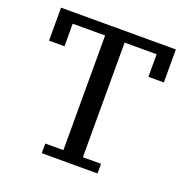

<svg xmlns="http://www.w3.org/2000/svg" viewBox="-125 -816 915 935"><g transform="rotate(20 332.5 -349.0)"><path d="M189 -50H283V-644H115V-527H35V-698H630V-527H550V-644H384V-50H478V0H189Z"/></g></svg>

Font: IBM Plex Serif Text
Style: Regular
Weight: 450
Designer: Mike Abbink, Paul van der Laan, Pieter van Rosmalen
Foundry: Bold Monday
Version: Version 3.001